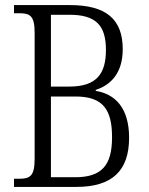

<svg xmlns="http://www.w3.org/2000/svg" viewBox="-20 -734 585 754"><path d="M35 0H280C420 0 487 -63 487 -193C487 -309 433 -365 356 -377V-381C412 -399 462 -444 462 -541C462 -660 395 -714 255 -714H35V-682H55C97 -682 116 -673 116 -606V-111C116 -43 99 -32 55 -32H35ZM252 -394H180V-676H253C356 -676 396 -635 396 -538C396 -446 361 -394 252 -394ZM275 -38H180V-355H277C386 -355 420 -302 420 -195C420 -85 380 -38 275 -38Z"/></svg>

Font: Noto Serif Devanagari Condensed Light
Style: Regular
Weight: 300
Width: 3
Designer: Universal Thirst, Indian Type Foundry and the Monotype Design Team
Foundry: Monotype Imaging Inc.
Version: Version 2.004